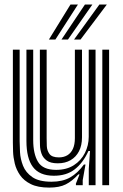

<svg xmlns="http://www.w3.org/2000/svg" viewBox="-20 -820 544 850"><path d="M198 10.5Q147.8 10.5 116.6 -4.9Q85.5 -20.2 68.8 -44.5Q52 -68.8 45.4 -96.1Q38.8 -123.5 37.9 -148.1Q37 -172.8 37 -188.2V-600H67V-194.2Q67 -175.8 68.6 -146Q70.2 -116.2 82 -86.2Q93.8 -56.2 123.1 -35.9Q152.5 -15.5 208 -15.5Q257.2 -15.5 290.5 -34.5Q323.8 -53.5 351.5 -91.5H358.5L346.2 -22.5V0H316.2L316 -7L332.2 -48H326.8Q299.5 -18 271.2 -3.8Q243 10.5 198 10.5ZM433 0V-600H463V0ZM236 -97Q203.5 -97 186.8 -109.4Q170 -121.8 163.8 -139.9Q157.5 -158 157 -176.2Q156.5 -194.5 156.5 -206.2V-600H186.5V-208Q186.5 -193.5 187.2 -173.5Q188 -153.5 199.1 -138.4Q210.2 -123.2 240.8 -123.2Q262.2 -123.2 278.1 -132.6Q294 -142 302.8 -161Q311.5 -180 311.5 -208.8V-600H343V-212Q343 -176.2 329.8 -150.5Q316.5 -124.8 292.5 -110.9Q268.5 -97 236 -97ZM217 -42Q154.5 -42.5 125.8 -80.8Q97 -119 97 -196.2V-600H127V-200.2Q127 -138.8 148.4 -103.4Q169.8 -68 228.5 -68Q274.8 -68 306.9 -88.6Q339 -109.2 355.9 -142.8Q372.8 -176.2 372.8 -214.8V-600H403V0H373V-72L378.5 -151.5H371.5Q348 -99.2 310.9 -70.4Q273.8 -41.5 217 -42ZM196.5 -645 292 -800H325L225.2 -645ZM307.8 -645 420 -800H453L336.5 -645ZM252.2 -645 356 -800H389L280.8 -645Z"/></svg>

Font: Big Shoulders Inline Display Thin Black
Style: Regular
Weight: 900
Version: Version 2.002